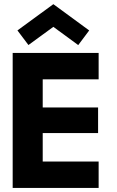

<svg xmlns="http://www.w3.org/2000/svg" viewBox="-20 -919 574 939"><path d="M42 -660H462.4V-530.9H188.9V-393.4H459.7V-268.2H188.9V-129.1H462.4V0H42ZM119.1 -698.8 65.3 -770.2 240.9 -898.6 416.2 -770.1 362.6 -698.5 240.9 -787.7Z"/></svg>

Font: League Spartan Extralight
Style: Regular
Weight: 200
Foundry: The League of Moveable Type
Version: Version 2.300; ttfautohint (v1.8.3)